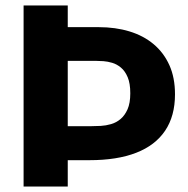

<svg xmlns="http://www.w3.org/2000/svg" viewBox="-20 -680 685 700"><path d="M184 -96V-220H314Q329 -220 347.5 -221Q366 -222 385 -227.5Q404 -233 419.5 -246Q435 -259 445 -281.5Q455 -304 455 -340Q455 -376 445.5 -398.5Q436 -421 421 -433.5Q406 -446 389 -451Q372 -456 357 -457Q342 -458 332 -458H184V-581H340Q401 -581 452 -565.5Q503 -550 540 -519Q577 -488 597.5 -442.5Q618 -397 618 -336Q618 -257 582 -203.5Q546 -150 476.5 -123Q407 -96 306 -96ZM66 0V-660H227V0Z"/></svg>

Font: Bricolage Grotesque 24pt ExtraBold
Style: Regular
Weight: 800
Designer: Mathieu Triay
Foundry: Atelier Triay
Version: Version 1.001;gftools[0.9.33.dev8+g029e19f]